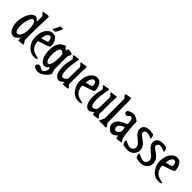

<svg xmlns="http://www.w3.org/2000/svg" viewBox="229 -1929 3316 3316"><g transform="rotate(45 1887.5 -270.5)"><path d="M319 -670Q333 -670 338.5 -662.5Q344 -655 344.5 -644.5Q345 -634 343.5 -622.5Q342 -611 342 -602Q340 -475 335.5 -348Q331 -221 336 -95Q336 -84 342 -74Q348 -64 355 -54Q362 -44 369 -33.5Q376 -23 378 -11Q348 -6 318.5 -3Q289 0 259 0Q255 -17 255 -34.5Q255 -52 255 -69Q243 -56 232.5 -42Q222 -28 209.5 -16Q197 -4 182 3.5Q167 11 147 11Q106 11 80 -13Q54 -37 39 -72Q24 -107 18 -146.5Q12 -186 13 -218Q13 -251 23.5 -300.5Q34 -350 54.5 -396Q75 -442 106.5 -475Q138 -508 181 -508Q192 -508 202 -502Q212 -496 221 -487Q230 -478 238.5 -468.5Q247 -459 255 -453Q258 -486 258 -520Q258 -538 258 -556Q258 -574 257 -591Q252 -599 244 -606Q236 -613 228 -619.5Q220 -626 214 -634Q208 -642 207 -653Q234 -656 263.5 -663Q293 -670 319 -670ZM105 -237Q105 -222 105.5 -194Q106 -166 111.5 -138Q117 -110 129 -89.5Q141 -69 164 -69Q188 -69 204.5 -88Q221 -107 232 -133.5Q243 -160 248.5 -188Q254 -216 254 -234Q254 -246 254.5 -266Q255 -286 253.5 -309Q252 -332 248 -355Q244 -378 236.5 -396.5Q229 -415 216.5 -427Q204 -439 186 -439Q167 -439 152 -413Q137 -387 126.5 -353Q116 -319 110.5 -285.5Q105 -252 105 -237Z M604 -512Q638 -512 662 -493.5Q686 -475 701 -447Q716 -419 723 -386.5Q730 -354 730 -327Q730 -316 720 -310Q696 -296 669 -286.5Q642 -277 614 -268Q586 -259 558.5 -250.5Q531 -242 506 -230Q509 -176 524.5 -141Q540 -106 562 -84.5Q584 -63 609.5 -52Q635 -41 658.5 -35Q682 -29 700 -24Q718 -19 726 -11Q711 3 691.5 7Q672 11 652 11Q599 11 556.5 -12.5Q514 -36 484 -74.5Q454 -113 438 -160.5Q422 -208 422 -256Q422 -298 431.5 -343Q441 -388 463 -425.5Q485 -463 519.5 -487.5Q554 -512 604 -512ZM515 -315V-306L625 -339Q628 -343 632 -345Q636 -347 640 -350Q640 -364 639 -380.5Q638 -397 633 -411Q628 -425 617.5 -434.5Q607 -444 588 -444Q569 -444 555.5 -429.5Q542 -415 533 -394.5Q524 -374 519.5 -352Q515 -330 515 -315ZM669 -686Q663 -671 656.5 -654Q650 -637 641.5 -620Q633 -603 624 -587Q615 -571 606 -559Q596 -555 586.5 -554Q577 -553 568 -553H537Q542 -565 552.5 -583Q563 -601 572.5 -619.5Q582 -638 589 -655.5Q596 -673 595 -686Q607 -686 620 -687Q633 -688 645 -688Q651 -688 657 -687.5Q663 -687 669 -686Z M903 -515Q917 -498 931.5 -483Q946 -468 964 -456Q967 -468 970 -480Q973 -492 973 -504Q982 -504 1000 -503.5Q1018 -503 1037 -500Q1056 -497 1069.5 -491Q1083 -485 1083 -474Q1083 -464 1078.5 -456.5Q1074 -449 1069 -439.5Q1064 -430 1059 -417.5Q1054 -405 1054 -386Q1052 -329 1053 -272Q1054 -215 1053 -158Q1053 -145 1053 -128.5Q1053 -112 1054.5 -95.5Q1056 -79 1059 -63.5Q1062 -48 1067 -36Q1070 -28 1073 -20Q1076 -12 1076 -3Q1076 5 1073 11Q1060 36 1037.5 60Q1015 84 987.5 103.5Q960 123 929.5 135Q899 147 871 147Q860 147 843.5 143.5Q827 140 812 133Q797 126 786 115.5Q775 105 775 90Q776 69 789 55.5Q802 42 823 42Q839 42 849.5 47.5Q860 53 868.5 59.5Q877 66 886.5 71.5Q896 77 911 77Q927 77 940 67.5Q953 58 962.5 44Q972 30 977.5 14Q983 -2 983 -16Q985 -38 972 -58Q963 -51 955 -41.5Q947 -32 938 -24Q929 -16 918.5 -10Q908 -4 896 -4Q851 -4 823 -32.5Q795 -61 779 -102Q763 -143 757 -188.5Q751 -234 752 -268Q753 -312 760.5 -350Q768 -388 785 -419.5Q802 -451 831 -475Q860 -499 903 -515ZM842 -265Q842 -250 842.5 -225Q843 -200 846.5 -174Q850 -148 857 -126Q864 -104 878 -95Q882 -89 887.5 -84Q893 -79 901 -79Q923 -79 936.5 -102Q950 -125 957.5 -155Q965 -185 967.5 -215Q970 -245 970 -260Q970 -269 970.5 -286Q971 -303 970.5 -320.5Q970 -338 968 -353.5Q966 -369 960 -376Q951 -387 935.5 -397Q920 -407 905 -407Q885 -407 872.5 -390Q860 -373 853.5 -350Q847 -327 844.5 -303Q842 -279 842 -265Z M1292 -499Q1321 -502 1350.5 -507Q1380 -512 1409 -517L1420 -506Q1415 -438 1414 -371Q1413 -303 1413.5 -236Q1414 -169 1413 -101Q1413 -88 1419 -78Q1425 -68 1433.5 -59.5Q1442 -51 1450.5 -42Q1459 -33 1462 -21Q1433 -13 1401.5 -9.5Q1370 -6 1338 -6Q1332 -31 1332 -57Q1323 -52 1312.5 -43Q1302 -34 1291 -25Q1280 -16 1269.5 -9.5Q1259 -3 1250 -3Q1205 -3 1179.5 -28Q1154 -53 1140.5 -90Q1127 -127 1124 -168Q1121 -209 1121 -242Q1122 -293 1133 -338Q1144 -383 1152 -433Q1144 -449 1131 -460.5Q1118 -472 1105 -484Q1114 -493 1128 -499Q1153 -502 1177.5 -506.5Q1202 -511 1227 -514L1234 -506Q1226 -444 1215 -382Q1204 -320 1202 -258Q1202 -244 1202.5 -215.5Q1203 -187 1208.5 -158.5Q1214 -130 1225 -108.5Q1236 -87 1257 -87Q1266 -87 1278.5 -92.5Q1291 -98 1302.5 -107Q1314 -116 1322.5 -126Q1331 -136 1333 -145Q1335 -153 1335 -163.5Q1335 -174 1335 -183L1338 -370Q1339 -384 1339.5 -398.5Q1340 -413 1338 -426Q1337 -436 1329.5 -444Q1322 -452 1313.5 -459.5Q1305 -467 1298 -475Q1291 -483 1291 -494Z M1687 -512Q1721 -512 1745 -493.5Q1769 -475 1784 -447Q1799 -419 1806 -386.5Q1813 -354 1813 -327Q1813 -316 1803 -310Q1779 -296 1752 -286.5Q1725 -277 1697 -268Q1669 -259 1641.5 -250.5Q1614 -242 1589 -230Q1592 -176 1607.5 -141Q1623 -106 1645 -84.5Q1667 -63 1692.5 -52Q1718 -41 1741.5 -35Q1765 -29 1783 -24Q1801 -19 1809 -11Q1794 3 1774.5 7Q1755 11 1735 11Q1682 11 1639.5 -12.5Q1597 -36 1567 -74.5Q1537 -113 1521 -160.5Q1505 -208 1505 -256Q1505 -298 1514.5 -343Q1524 -388 1546 -425.5Q1568 -463 1602.5 -487.5Q1637 -512 1687 -512ZM1598 -315V-306L1708 -339Q1711 -343 1715 -345Q1719 -347 1723 -350Q1723 -364 1722 -380.5Q1721 -397 1716 -411Q1711 -425 1700.5 -434.5Q1690 -444 1671 -444Q1652 -444 1638.5 -429.5Q1625 -415 1616 -394.5Q1607 -374 1602.5 -352Q1598 -330 1598 -315Z M2026 -499Q2055 -502 2084.5 -507Q2114 -512 2143 -517L2154 -506Q2149 -438 2148 -371Q2147 -303 2147.5 -236Q2148 -169 2147 -101Q2147 -88 2153 -78Q2159 -68 2167.5 -59.5Q2176 -51 2184.5 -42Q2193 -33 2196 -21Q2167 -13 2135.5 -9.5Q2104 -6 2072 -6Q2066 -31 2066 -57Q2057 -52 2046.5 -43Q2036 -34 2025 -25Q2014 -16 2003.5 -9.5Q1993 -3 1984 -3Q1939 -3 1913.5 -28Q1888 -53 1874.5 -90Q1861 -127 1858 -168Q1855 -209 1855 -242Q1856 -293 1867 -338Q1878 -383 1886 -433Q1878 -449 1865 -460.5Q1852 -472 1839 -484Q1848 -493 1862 -499Q1887 -502 1911.5 -506.5Q1936 -511 1961 -514L1968 -506Q1960 -444 1949 -382Q1938 -320 1936 -258Q1936 -244 1936.5 -215.5Q1937 -187 1942.5 -158.5Q1948 -130 1959 -108.5Q1970 -87 1991 -87Q2000 -87 2012.5 -92.5Q2025 -98 2036.5 -107Q2048 -116 2056.5 -126Q2065 -136 2067 -145Q2069 -153 2069 -163.5Q2069 -174 2069 -183L2072 -370Q2073 -384 2073.5 -398.5Q2074 -413 2072 -426Q2071 -436 2063.5 -444Q2056 -452 2047.5 -459.5Q2039 -467 2032 -475Q2025 -483 2025 -494Z M2345 -675Q2350 -649 2351 -626Q2352 -603 2351 -577Q2349 -462 2352.5 -348.5Q2356 -235 2354 -120Q2354 -109 2354 -94.5Q2354 -80 2364 -73Q2372 -59 2385 -46.5Q2398 -34 2397 -17Q2397 -12 2395 -4H2260Q2243 -4 2224 -11Q2228 -28 2235.5 -39.5Q2243 -51 2249.5 -62.5Q2256 -74 2261.5 -88.5Q2267 -103 2267 -127V-345Q2268 -399 2267 -453Q2266 -507 2267 -562Q2267 -571 2265.5 -580Q2264 -589 2256 -595Q2248 -609 2236.5 -620.5Q2225 -632 2217 -646Q2228 -653 2244.5 -658Q2261 -663 2279 -666Q2297 -669 2314 -671Q2331 -673 2345 -675Z M2560 -511Q2574 -511 2593.5 -506.5Q2613 -502 2632 -494Q2651 -486 2667.5 -475.5Q2684 -465 2692 -453Q2696 -447 2697 -438.5Q2698 -430 2698 -421Q2698 -412 2697 -403Q2696 -394 2696 -387Q2696 -378 2697.5 -354Q2699 -330 2702.5 -299Q2706 -268 2709.5 -233Q2713 -198 2717.5 -167Q2722 -136 2725.5 -112.5Q2729 -89 2732 -80Q2738 -61 2750.5 -46.5Q2763 -32 2771 -15Q2742 -7 2712 -3.5Q2682 0 2652 0Q2648 -14 2646 -29Q2644 -44 2641 -58Q2629 -49 2617.5 -39Q2606 -29 2593.5 -20.5Q2581 -12 2567 -6Q2553 0 2538 0Q2515 0 2493 -11Q2471 -22 2454.5 -40Q2438 -58 2428.5 -80Q2419 -102 2419 -125Q2420 -160 2434 -186Q2448 -212 2468.5 -231Q2489 -250 2513.5 -263Q2538 -276 2559.5 -285.5Q2581 -295 2596.5 -301.5Q2612 -308 2616 -314Q2616 -328 2615.5 -350.5Q2615 -373 2610 -394.5Q2605 -416 2594 -431.5Q2583 -447 2562 -447Q2552 -447 2544 -439.5Q2536 -432 2528 -423.5Q2520 -415 2511.5 -407.5Q2503 -400 2491 -400Q2483 -400 2474.5 -404Q2466 -408 2459.5 -414.5Q2453 -421 2449 -429Q2445 -437 2445 -446Q2445 -462 2458.5 -474Q2472 -486 2490 -494.5Q2508 -503 2527.5 -507Q2547 -511 2560 -511ZM2511 -139Q2511 -119 2522.5 -102Q2534 -85 2557 -85Q2567 -85 2580 -92.5Q2593 -100 2604.5 -110.5Q2616 -121 2624 -133.5Q2632 -146 2632 -157Q2632 -179 2629 -200Q2626 -221 2618 -241Q2601 -235 2582 -226Q2563 -217 2547.5 -205Q2532 -193 2521.5 -176.5Q2511 -160 2511 -139Z M2967 -512Q2981 -512 2994 -509Q3007 -506 3020 -504Q3030 -502 3040 -502.5Q3050 -503 3057 -493Q3067 -477 3072.5 -456Q3078 -435 3080 -416Q3064 -418 3051 -423.5Q3038 -429 3024.5 -434.5Q3011 -440 2996.5 -444.5Q2982 -449 2964 -449Q2937 -449 2919 -434Q2901 -419 2901 -391Q2901 -376 2915 -362.5Q2929 -349 2950 -334Q2971 -319 2996 -301.5Q3021 -284 3042 -261Q3063 -238 3077 -209Q3091 -180 3090 -142Q3090 -111 3077 -84Q3064 -57 3043 -37Q3022 -17 2994.5 -5.5Q2967 6 2936 6Q2927 6 2908.5 5.5Q2890 5 2870 2.5Q2850 0 2833.5 -4Q2817 -8 2814 -15Q2807 -31 2799.5 -46Q2792 -61 2792 -79Q2793 -85 2794 -91Q2795 -97 2798 -102Q2814 -95 2830 -87Q2846 -79 2862.5 -72Q2879 -65 2896 -60Q2913 -55 2932 -55Q2948 -55 2961.5 -62.5Q2975 -70 2985 -81.5Q2995 -93 3000.5 -107.5Q3006 -122 3006 -136Q3006 -162 2992.5 -183Q2979 -204 2958.5 -222.5Q2938 -241 2913.5 -259Q2889 -277 2868.5 -298Q2848 -319 2834 -345Q2820 -371 2821 -404Q2822 -435 2835 -456Q2848 -477 2868.5 -489.5Q2889 -502 2914.5 -507Q2940 -512 2967 -512Z M3289 -512Q3303 -512 3316 -509Q3329 -506 3342 -504Q3352 -502 3362 -502.5Q3372 -503 3379 -493Q3389 -477 3394.5 -456Q3400 -435 3402 -416Q3386 -418 3373 -423.5Q3360 -429 3346.5 -434.5Q3333 -440 3318.5 -444.5Q3304 -449 3286 -449Q3259 -449 3241 -434Q3223 -419 3223 -391Q3223 -376 3237 -362.5Q3251 -349 3272 -334Q3293 -319 3318 -301.5Q3343 -284 3364 -261Q3385 -238 3399 -209Q3413 -180 3412 -142Q3412 -111 3399 -84Q3386 -57 3365 -37Q3344 -17 3316.5 -5.5Q3289 6 3258 6Q3249 6 3230.5 5.5Q3212 5 3192 2.5Q3172 0 3155.5 -4Q3139 -8 3136 -15Q3129 -31 3121.5 -46Q3114 -61 3114 -79Q3115 -85 3116 -91Q3117 -97 3120 -102Q3136 -95 3152 -87Q3168 -79 3184.5 -72Q3201 -65 3218 -60Q3235 -55 3254 -55Q3270 -55 3283.5 -62.5Q3297 -70 3307 -81.5Q3317 -93 3322.5 -107.5Q3328 -122 3328 -136Q3328 -162 3314.5 -183Q3301 -204 3280.5 -222.5Q3260 -241 3235.5 -259Q3211 -277 3190.5 -298Q3170 -319 3156 -345Q3142 -371 3143 -404Q3144 -435 3157 -456Q3170 -477 3190.5 -489.5Q3211 -502 3236.5 -507Q3262 -512 3289 -512Z M3641 -512Q3675 -512 3699 -493.5Q3723 -475 3738 -447Q3753 -419 3760 -386.5Q3767 -354 3767 -327Q3767 -316 3757 -310Q3733 -296 3706 -286.5Q3679 -277 3651 -268Q3623 -259 3595.5 -250.5Q3568 -242 3543 -230Q3546 -176 3561.5 -141Q3577 -106 3599 -84.5Q3621 -63 3646.5 -52Q3672 -41 3695.5 -35Q3719 -29 3737 -24Q3755 -19 3763 -11Q3748 3 3728.5 7Q3709 11 3689 11Q3636 11 3593.5 -12.5Q3551 -36 3521 -74.5Q3491 -113 3475 -160.5Q3459 -208 3459 -256Q3459 -298 3468.5 -343Q3478 -388 3500 -425.5Q3522 -463 3556.5 -487.5Q3591 -512 3641 -512ZM3552 -315V-306L3662 -339Q3665 -343 3669 -345Q3673 -347 3677 -350Q3677 -364 3676 -380.5Q3675 -397 3670 -411Q3665 -425 3654.5 -434.5Q3644 -444 3625 -444Q3606 -444 3592.5 -429.5Q3579 -415 3570 -394.5Q3561 -374 3556.5 -352Q3552 -330 3552 -315Z"/></g></svg>

Font: Teutonic
Style: Regular
Weight: 400
Designer: Peter Wiegel
Foundry: Peter Wiegel
Version: 1.000